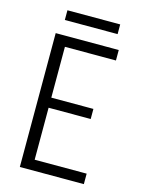

<svg xmlns="http://www.w3.org/2000/svg" viewBox="-122 -885 705 956"><g transform="rotate(15 230.5 -407.5)"><path d="M77 0V-690H402V-636H139V-374H356V-322H139V-54H407V0ZM104 -765V-815H376V-765Z"/></g></svg>

Font: Radio Canada Condensed Light
Style: Regular
Weight: 300
Width: 3
Designer: Charles Daoud, Etienne Aubert Bonn, Alexandre Saumier Demers, Jacques Le Bailly
Foundry: Radio-Canada
Version: Version 2.104; ttfautohint (v1.8.4.7-5d5b);gftools[0.9.28.de